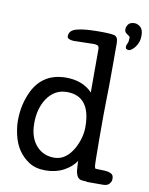

<svg xmlns="http://www.w3.org/2000/svg" viewBox="-82 -750 646 835"><g transform="rotate(10 241.5 -332.0)"><path d="M67 0ZM383 -591Q383 -591 383 -491Q383 -391 381.5 -341.5Q380 -292 380.5 -170.5Q381 -49 383 -45Q385 -41 385 -38Q389 -36 415 -36Q441 -36 455 -29.5Q469 -23 467 -3Q467 6 458.5 16Q450 26 431 26H394Q360 26 360 26Q358 24 340.5 23.5Q323 23 316 8.5Q309 -6 308.5 -21.5Q308 -37 307 -45Q306 -53 307 -58Q288 -29 253 -10.5Q218 8 173.5 8Q129 8 100 -11Q43 -48 26 -121Q18 -155 18 -185Q18 -257 48 -318Q92 -405 193 -405Q266 -405 309 -360Q309 -360 309 -551Q309 -564 302 -567Q295 -570 286.5 -570Q278 -570 197 -568Q188 -568 179 -571Q166 -576 168 -585Q168 -612 207 -620Q236 -627 292 -627.5Q348 -628 365.5 -623.5Q383 -619 383 -591ZM382 -449ZM312 -208Q312 -344 207 -344Q153 -344 120 -296Q90 -251 90 -186Q90 -121 124 -85Q154 -53 201 -53Q253 -53 286 -112Q312 -160 312 -208ZM409.3 -656.5Q409.3 -668.7 417.4 -679.3Q425.6 -689.8 444.6 -689.8Q458.2 -689.8 470.8 -678.9Q483.4 -668 483.4 -640.8Q483.4 -625.2 478.6 -612.3Q473.9 -599.4 466.7 -590.2Q459.6 -581 452.1 -575.6Q444.6 -570.1 439.2 -570.1Q435.8 -570.1 430.4 -572.2Q424.9 -574.2 424.9 -583Q424.9 -589.2 429.3 -597.7Q433.8 -606.2 433.8 -623.8Q433.8 -627.9 430 -630.6Q426.3 -633.4 421.5 -636.4Q416.8 -639.5 413 -643.9Q409.3 -648.3 409.3 -656.5Z"/></g></svg>

Font: Scratch Savers
Style: Book
Weight: 400
Designer: Pablo Impallari, Rodrigo Fuenzalida, Brenda Gallo
Foundry: Pablo Impallari, Rodrigo Fuenzalida, Brenda Gallo
Version: Version 4.0b1